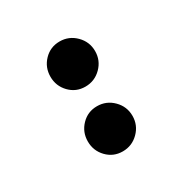

<svg xmlns="http://www.w3.org/2000/svg" viewBox="-71 -490 323 339"><g transform="rotate(-30 90.5 -320.0)"><path d="M58 -221.5Q45 -235 45 -254Q45 -273 58 -286.5Q71 -300 90 -300Q109 -300 122.5 -286.5Q136 -273 136 -254Q136 -235 122.5 -221.5Q109 -208 90 -208Q71 -208 58 -221.5ZM58 -353.5Q45 -367 45 -386Q45 -405 58 -418.5Q71 -432 90 -432Q109 -432 122.5 -418.5Q136 -405 136 -386Q136 -367 122.5 -353.5Q109 -340 90 -340Q71 -340 58 -353.5Z"/></g></svg>

Font: Soda Fountain
Style: RegularOblique
Weight: 400
Version: Version 1.0